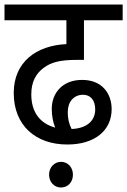

<svg xmlns="http://www.w3.org/2000/svg" viewBox="-20 -642 565 853"><path d="M279 0C402 0 476 -63 476 -157C476 -225 435 -287 345 -287C255 -287 210 -226 210 -159C210 -128 215 -101 225 -75C157 -94 119 -144 119 -223C119 -277 139 -316 176 -342C206 -364 244 -376 321 -376H353V-552H525V-622H0V-552H275V-446C142 -440 41 -367 41 -229C41 -84 139 0 279 0ZM281 -144C281 -190 308 -221 349 -221C381 -221 403 -198 403 -156C403 -102 361 -71 298 -69C286 -93 281 -116 281 -144ZM198 134C198 167 221 191 251 191C282 191 304 167 304 134C304 102 282 77 251 77C221 77 198 102 198 134Z"/></svg>

Font: Noto Sans SemiCondensed
Style: Italic
Weight: 400
Width: 4
Italic angle: -12°
Designer: Monotype Design Team
Foundry: Monotype Imaging Inc.
Version: Version 2.013